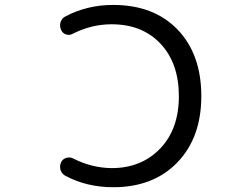

<svg xmlns="http://www.w3.org/2000/svg" viewBox="-20 -785 1040 794"><path d="M441.4 -684.6Q358.4 -684.6 281.2 -645.5Q267.6 -637.7 252.9 -642.6Q238.3 -647.5 232.4 -662.1Q228.5 -670.9 228.5 -679.7Q228.5 -686.5 230.5 -693.4Q235.4 -709 250 -716.8Q339.8 -764.6 448.2 -764.6Q616.2 -764.6 714.4 -662.6Q812.5 -560.5 812.5 -387.7Q812.5 -215.8 713.4 -113.3Q614.3 -10.7 448.2 -10.7Q339.8 -10.7 251 -57.6Q236.3 -65.4 230.5 -81.1Q228.5 -88.9 228.5 -95.7Q228.5 -104.5 232.4 -113.3Q238.3 -127 253.4 -131.8Q268.6 -136.7 282.2 -129.9Q358.4 -90.8 441.4 -89.8Q564.5 -89.8 642.1 -170.4Q719.7 -251 719.7 -387.2Q719.7 -523.4 644 -604Q568.4 -684.6 441.4 -684.6Z"/></svg>

Font: Rounded-X Mgen+ 1mn regular
Style: Regular
Weight: 400
Designer: [Source Han Sans]
Ryoko NISHIZUKA  (kana & ideographs); Paul D. Hunt (Latin, Greek & Cyrillic); Wenlong ZHANG  (bopomofo
Version: Version 1.059.20150602